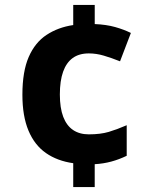

<svg xmlns="http://www.w3.org/2000/svg" viewBox="-20 -744 612 774"><path d="M361.9 -647Q408.7 -645 444.2 -635Q479.7 -625 507.6 -611.1L463.9 -496.8Q429.1 -510.7 398.5 -519.7Q368 -528.7 338 -528.7Q298.8 -528.7 273.1 -510.1Q247.5 -491.5 234.4 -454.9Q221.3 -418.2 221.3 -363Q221.3 -308.8 234.9 -273.1Q248.5 -237.5 274.6 -219.9Q300.7 -202.4 338 -202.4Q384.9 -202.4 418.4 -212.3Q451.9 -222.3 490.8 -239.2V-116Q459.8 -101 428.4 -92.6Q396.9 -84.1 361.8 -82.1V10H275.2V-86.1Q211.2 -95.1 165.3 -127Q119.3 -159 94.8 -217.5Q70.3 -276 70.3 -362Q70.3 -456 95.8 -514.4Q121.3 -572.9 167.8 -603.4Q214.2 -634 275.2 -643V-724H361.9Z"/></svg>

Font: Noto Sans Hebrew
Style: Regular
Weight: 400
Designer: Monotype Design Team
Foundry: Monotype Imaging Inc.
Version: Version 2.003;January 10, 2023;FontCreator 14.0.0.2877 64-bi